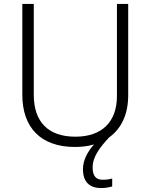

<svg xmlns="http://www.w3.org/2000/svg" viewBox="-20 -734 762 972"><path d="M449 114C449 58 487 11 532 -38C595 -83 629 -156 629 -252V-714H572V-248C572 -118 497 -42 362 -42C225 -42 151 -116 151 -254V-714H93V-254C93 -88 187 10 359 10C394 10 427 6 456 -3C424 33 400 76 400 122C400 188 434 218 492 218C516 218 533 214 548 210V170C537 173 521 176 500 176C467 176 449 158 449 114Z"/></svg>

Font: Noto Sans Gurmukhi Light
Style: Regular
Weight: 300
Designer: Jelle Bosma - Monotype Design Team
Foundry: Monotype Imaging Inc.
Version: Version 2.004